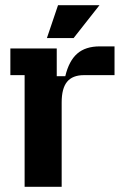

<svg xmlns="http://www.w3.org/2000/svg" viewBox="-20 -721 486 741"><path d="M75 0V-431H20V-534H199V-427H232Q246 -486 278 -514Q310 -542 365 -542H422V-431H304Q260 -431 239 -405.5Q218 -380 218 -326V0ZM161 -574 204 -701H364L264 -574Z"/></svg>

Font: Mozilla Headline ExtraLight
Style: Regular
Weight: 200
Designer: Studio DRAMA
Foundry: Studio DRAMA
Version: Version 1.000